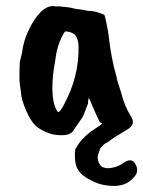

<svg xmlns="http://www.w3.org/2000/svg" viewBox="-20 -437 471 631"><path d="M238 -287Q237 -309 228 -320.5Q219 -332 195 -334Q188 -329 176.5 -300.5Q165 -272 162 -240Q152 -192 152 -144Q153 -95 168 -72Q170 -68 172 -69Q177 -69 188 -89Q241 -185 238 -287ZM269 -96 254 -57Q254 -55 225 -14Q216 5 191.5 7Q167 9 144 2Q113 -9 97 -24Q81 -39 65.5 -74.5Q50 -110 49 -133Q44 -166 44 -175V-199Q44 -235 47 -241Q48 -245 52 -262Q57 -304 76 -342Q113 -415 152 -417H157Q159 -416 163 -416H176Q211 -413 219 -410Q234 -406 245 -406L271 -401Q283 -402 302.5 -396Q322 -390 323.5 -387Q325 -384 329 -365Q333 -346 334.5 -337.5Q336 -329 337 -320Q345 -247 363 -184Q364 -181 365 -175Q366 -169 372 -151.5Q378 -134 381 -122Q384 -110 392 -90Q398 -75 410 -55Q427 -30 401 -13L355 15L333 31Q326 33 317 42Q308 51 308 54Q308 57 305 64Q299 77 302 89Q310 126 358 112Q377 106 386 98Q413 80 425 102Q437 124 424 141Q399 174 355.5 174Q312 174 280 156Q237 136 229 103Q226 89 226 76Q226 50 231 48Q246 20 279 -5L309 -25L316 -31Q310 -35 308 -35Q306 -37 272 -116Q269 -105 269 -96Z"/></svg>

Font: Caveat Brush
Style: Regular
Weight: 400
Designer: Pablo Impallari
Foundry: Creative Lab NY
Version: Version 1.096; ttfautohint (v1.3)